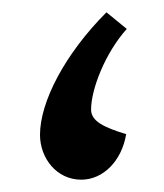

<svg xmlns="http://www.w3.org/2000/svg" viewBox="-20 -234 266 312"><path d="M112 58C148 58 178 27 185 -16C149 -27 128 -37 128 -56C128 -89 151 -148 186 -187L153 -214C85 -146 45 -68 45 -15C45 23 72 58 112 58Z"/></svg>

Font: Noto Serif Yezidi Medium
Style: Regular
Weight: 500
Designer: Dalton Maag Ltd
Foundry: Dalton Maag Ltd
Version: Version 1.001